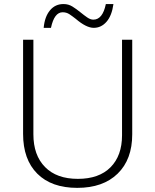

<svg xmlns="http://www.w3.org/2000/svg" viewBox="-20 -908 759 938"><path d="M626 -713.9V-252Q626 -128.9 554.7 -59.6Q483.4 9.8 357.4 9.8Q231.4 9.8 162.1 -59.6Q92.8 -128.9 92.8 -253.9V-713.9H143.1V-252Q143.1 -149.4 200.2 -91.8Q256.8 -34.2 360.4 -34.2Q463.9 -34.2 520 -90.8Q576.2 -147.5 576.2 -247.1V-713.9ZM436 -812Q481.4 -812 497.1 -888.2H534.2Q526.4 -831.5 500.5 -801.8Q474.6 -772 438 -772Q401.4 -772 350.1 -815.9Q334 -828.6 319.3 -838.4Q304.7 -848.1 286.1 -848.1Q245.1 -848.1 229 -772H193.4Q198.2 -826.2 224.1 -857.4Q250 -888.7 291 -888.2Q314.5 -888.2 334 -876Q353.5 -863.8 372.1 -848.6Q390.6 -833.5 406.2 -822.8Q421.9 -812 436 -812Z"/></svg>

Font: OpenSans-Light
Style: Regular
Weight: 300
Foundry: Ascender Corporation
Version: Version 1.10